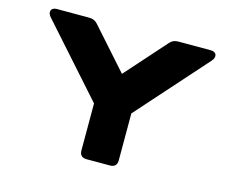

<svg xmlns="http://www.w3.org/2000/svg" viewBox="-103 -899 1268 1048"><g transform="rotate(15 530.5 -375.0)"><path d="M463.9 0H596.7C622.1 0 635.7 -13.7 635.7 -39.1V-304.7L985.4 -697.3C1007.3 -721.7 1000 -750 965.3 -750H783.2C763.2 -750 748 -744.6 734.9 -730L530.3 -500L325.7 -730C312.5 -744.6 297.4 -750 277.3 -750H95.2C60.5 -750 53.2 -721.7 75.2 -697.3L424.8 -304.7V-39.1C424.8 -13.7 438.5 0 463.9 0Z"/></g></svg>

Font: Gyrotrope Black
Style: Regular
Weight: 900
Designer: David Moles
Version: Version 1.003;Glyphs 3.3.1 (3343)